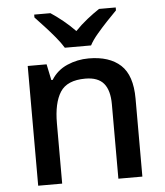

<svg xmlns="http://www.w3.org/2000/svg" viewBox="-54 -814 739 861"><g transform="rotate(-5 315.5 -383.0)"><path d="M358 -549Q451 -549 501.5 -502.5Q552 -456 552 -351V0H444V-335Q444 -398 418 -429Q392 -460 335 -460Q253 -460 222 -411.5Q191 -363 191 -271V0H83V-539H168L183 -467H189Q215 -509 261 -529Q307 -549 358 -549ZM256 -606Q242 -629 220 -655.5Q198 -682 174 -708Q150 -734 132 -753V-766H205Q231 -749 259.5 -726Q288 -703 314 -676Q340 -703 369 -726Q398 -749 424 -766H499V-753Q480 -734 455.5 -708Q431 -682 408.5 -655.5Q386 -629 374 -606Z"/></g></svg>

Font: Noto Sans Adlam Unjoined Medium
Style: Regular
Weight: 500
Version: Version 3.001